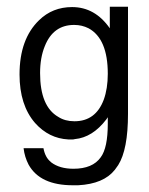

<svg xmlns="http://www.w3.org/2000/svg" viewBox="-20 -430 443 570"><path d="M306 -410H360V-92Q360 14 331 60L321 74Q288 116 212 120H196Q99 120 65 59Q53 36 50 10H109Q114 37 130 50L132 52Q157 71 198 71Q255 71 279 37Q300 9 300 -63V-82L296 -76Q255 -22 202 -17Q199 -16 195.5 -16Q192 -16 189 -16H183Q125 -19 84 -65Q38 -118 38 -209Q38 -314 96 -370Q136 -409 194 -409Q262 -409 306 -346ZM200 -356Q138 -356 113 -293Q99 -259 99 -213Q99 -114 153 -83Q173 -70 201 -70Q264 -70 288 -134Q300 -167 300 -211Q300 -315 243 -346Q233 -351 222.5 -353.5Q212 -356 200 -356Z"/></svg>

Font: Ekushey Buriganga
Style: Regular
Weight: 400
Designer: Al Mamun Sumon
Foundry: Al Mamun Sumon
Version: Version 1.0